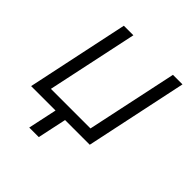

<svg xmlns="http://www.w3.org/2000/svg" viewBox="-185 -660 940 940"><g transform="rotate(45 284.5 -190.0)"><path d="M163 150H229L261 0H432L544 -530H478L378 -59H104L204 -530H138L26 0H195Z"/></g></svg>

Font: Geist Light
Style: Italic
Weight: 300
Italic angle: -12°
Designer: Basement.studio, Andrés Briganti, Mateo Zaragoza
Foundry: Basement.studio, Vercel, Andrés Briganti, Guido Ferreyra, Mateo Zaragoza
Version: Version 1.500